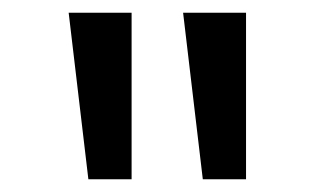

<svg xmlns="http://www.w3.org/2000/svg" viewBox="-20 -709 495 302"><path d="M119 -427 88 -689H187V-427ZM299 -427 268 -689H367V-427Z"/></svg>

Font: Feura Sans
Style: Regular
Weight: 400
Designer: Carrois Corporate & Edenspiekermann
Foundry: Carrois Corporate GbR & Edenspiekermann AG
Version: Version 1.001